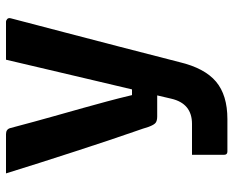

<svg xmlns="http://www.w3.org/2000/svg" viewBox="-89 -489 778 640"><g transform="rotate(-90 300.0 -169.0)"><path d="M173 -538Q189 -538 193 -524Q216 -437 232.5 -379Q249 -321 260.5 -279.5Q272 -238 282 -201Q292 -164 303 -118H322Q336 -177 353 -249Q370 -321 387.5 -395.5Q405 -470 421 -538H547Q552 -538 556.5 -534Q561 -530 559 -522Q534 -426 511 -338.5Q488 -251 464.5 -160Q441 -69 413 40Q393 124 348 162Q303 200 223 200H115Q104 200 104 189V82H207Q275 82 291 13Q295 -5 302 -34H232Q218 -34 211 -39Q204 -44 197 -63Q193 -77 180.5 -112.5Q168 -148 151 -199Q134 -250 115 -308.5Q96 -367 77 -426.5Q58 -486 42 -538Z"/></g></svg>

Font: Recursive Sn Lnr St
Style: Bold
Weight: 700
Version: Version 1.079;hotconv 1.0.112;makeotfexe 2.5.65598; ttfautoh